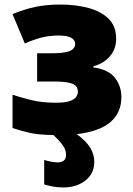

<svg xmlns="http://www.w3.org/2000/svg" viewBox="-20 -583 584 843"><path d="M270 97Q270 76 257 57Q244 38 215 10Q150 9 111.5 0.5Q73 -8 35 -21V-167Q68 -156 115.5 -144Q163 -132 225 -132Q268 -132 288.5 -140Q309 -148 315.5 -159Q322 -170 322 -179Q322 -194 314.5 -204Q307 -214 284 -219.5Q261 -225 215 -225H143V-349H203Q262 -349 286 -359Q310 -369 310 -390Q310 -407 293 -417Q276 -427 237 -427Q197 -427 162 -418Q127 -409 89 -392L35 -521Q85 -542 134 -552.5Q183 -563 245 -563Q313 -563 368.5 -548Q424 -533 457 -500.5Q490 -468 490 -413Q490 -368 462.5 -336Q435 -304 390 -292V-287Q456 -278 484.5 -241.5Q513 -205 513 -157Q513 -89 465.5 -47.5Q418 -6 317 6Q358 36 376 65.5Q394 95 394 127Q394 179 355 209.5Q316 240 259 240Q232 240 211.5 236Q191 232 174 227V119Q185 123 202 126.5Q219 130 232 130Q249 130 259.5 122.5Q270 115 270 97Z"/></svg>

Font: Noto Sans Black
Style: Regular
Weight: 900
Designer: Monotype Design Team
Foundry: Monotype Imaging Inc.
Version: Version 2.007